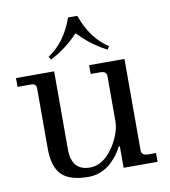

<svg xmlns="http://www.w3.org/2000/svg" viewBox="-78 -739 723 818"><g transform="rotate(-10 283.0 -330.0)"><path d="M311 -671.9Q346.7 -569.8 421.9 -521L413.1 -507.8Q345.2 -542.5 291 -600.1Q236.8 -542.5 168.9 -507.8L160.2 -521Q235.4 -569.8 271 -671.9ZM240.2 12.2Q158.7 12.2 123.8 -22.9Q88.9 -58.1 88.9 -136.2V-396Q88.9 -418 67.9 -418H7.8V-456.1H172.9V-119.1Q172.9 -25.9 252.9 -25.9Q301.8 -25.9 341.3 -74.2Q362.8 -100.1 377.9 -135.3Q393.1 -170.4 393.1 -202.1V-396Q393.1 -418 366.2 -418H324.2V-456.1H477.1V-60.1Q477.1 -38.1 507.8 -38.1H540V0H393.1V-92.8H388.2Q379.9 -75.2 367.4 -58.6Q355 -42 336.7 -25.1Q318.4 -8.3 293.2 2Q268.1 12.2 240.2 12.2Z"/></g></svg>

Font: New Heterodox Mono
Style: Book
Weight: 400
Designer: Hao Chi Kiang <hello@hckiang.com>, Alexey Kryukov <alexios@thessalonica.org.ru>
Version: Version 0.0.3